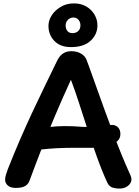

<svg xmlns="http://www.w3.org/2000/svg" viewBox="-20 -1090 820 1129"><path d="M156 -34Q148 -8 129 3.5Q110 15 73 15Q41 15 25.5 0.5Q10 -14 10 -32Q10 -46 14.5 -61Q19 -76 26 -95Q60 -182 96 -265Q132 -348 169 -427.5Q206 -507 243.5 -584Q281 -661 317 -735Q331 -763 351.5 -776Q372 -789 399 -789Q432 -789 456 -775Q480 -761 489 -738Q493 -728 508 -686.5Q523 -645 545 -583Q567 -521 593 -449.5Q619 -378 645.5 -307Q672 -236 696.5 -176.5Q721 -117 738 -80Q743 -70 748 -57Q753 -44 753 -36Q753 -14 733 2.5Q713 19 681 19Q660 19 641.5 13Q623 7 612 -14Q580 -83 550.5 -165.5Q521 -248 494 -332Q467 -416 442.5 -491Q418 -566 397 -621Q348 -514 305 -412.5Q262 -311 225 -216Q188 -121 156 -34ZM159 -274Q159 -294 170.5 -306.5Q182 -319 197.5 -326Q213 -333 224 -335Q246 -340 279.5 -344Q313 -348 359.5 -348.5Q406 -349 467 -344Q479 -343 502 -344Q525 -345 550.5 -347Q576 -349 598 -351.5Q620 -354 631 -355Q656 -358 672 -343Q688 -328 688 -302Q688 -277 671.5 -261.5Q655 -246 628.5 -237Q602 -228 574.5 -224.5Q547 -221 526 -221Q469 -221 416.5 -221Q364 -221 313 -218.5Q262 -216 206 -209Q191 -208 175 -228.5Q159 -249 159 -274ZM397 -813Q334 -813 299 -850Q264 -887 265 -941Q266 -973 285.5 -1002Q305 -1031 338.5 -1050.5Q372 -1070 414 -1070Q457 -1070 488 -1051.5Q519 -1033 536 -1003.5Q553 -974 553 -941Q553 -888 513 -850.5Q473 -813 397 -813ZM406 -895Q427 -895 440 -907.5Q453 -920 453 -941Q453 -960 441.5 -973.5Q430 -987 411 -987Q393 -987 379.5 -973.5Q366 -960 366 -941Q366 -920 376.5 -907.5Q387 -895 406 -895Z"/></svg>

Font: Playpen Sans SemiBold
Style: Regular
Weight: 600
Designer: Laura Meseguer, Veronika Burian, José Scaglione
Foundry: TypeTogether
Version: Version 1.001